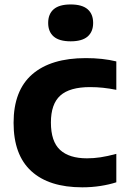

<svg xmlns="http://www.w3.org/2000/svg" viewBox="-20 -810 557 841"><path d="M340.5 10.5Q194.5 10.5 117 -60.5Q39.5 -131.5 39.5 -272Q39.5 -413.5 121.2 -484.5Q203 -555.5 356 -555.5Q430 -555.5 489.5 -541V-416.5Q459.5 -422.5 431.8 -425.5Q404 -428.5 374.5 -428.5Q285.5 -428.5 244.2 -391.5Q203 -354.5 203 -273.5Q203 -190.5 243 -153.5Q283 -116.5 361 -116.5Q390.5 -116.5 420.2 -121Q450 -125.5 489.5 -136V-11.5Q458.5 -1.5 420.2 4.5Q382 10.5 340.5 10.5ZM289.5 -629Q239.5 -629 215.2 -650Q191 -671 191 -709.5Q191 -748.5 215.2 -769.5Q239.5 -790.5 289.5 -790.5Q339.5 -790.5 363.8 -769.5Q388 -748.5 388 -709.5Q388 -671 363.8 -650Q339.5 -629 289.5 -629Z"/></svg>

Font: Encode Sans Semi Expanded
Style: Bold
Weight: 700
Width: 6
Designer: Multiple Designers
Foundry: Impallari Type
Version: Version 3.000; ttfautohint (v1.8.3) -l 8 -r 50 -G 200 -x 14 